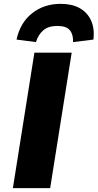

<svg xmlns="http://www.w3.org/2000/svg" viewBox="-20 -979 508 999"><path d="M47 0 159 -705H353L241 0ZM167 -760 66 -773Q85 -861 147 -910Q209 -959 296 -959Q354 -959 394 -937Q434 -915 453.5 -873Q473 -831 466 -773L360 -760Q362 -799 343.5 -821.5Q325 -844 278 -844Q232 -844 205.5 -821.5Q179 -799 167 -760Z"/></svg>

Font: Nunito Sans 6pt Black
Style: Italic
Weight: 900
Italic angle: -9°
Version: Version 3.101;gftools[0.9.27]